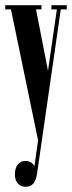

<svg xmlns="http://www.w3.org/2000/svg" viewBox="-40 -570 276 736"><path d="M216 -534H193L102 96Q98 122 87.5 134Q77 146 58 146Q40 146 28.5 133.5Q17 121 17 98Q17 75 28 61Q39 47 57 47Q81 47 92 67L106 -32L2 -534H-20V-550H119V-534H98L144 -299L178 -534H157V-550H216Z"/></svg>

Font: FFF_Magyar-Nemzet Bold
Style: Regular
Weight: 700
Width: 2
Designer: bBox Type GmbH
Foundry: bBox Type GmbH
Version: Version 0.004